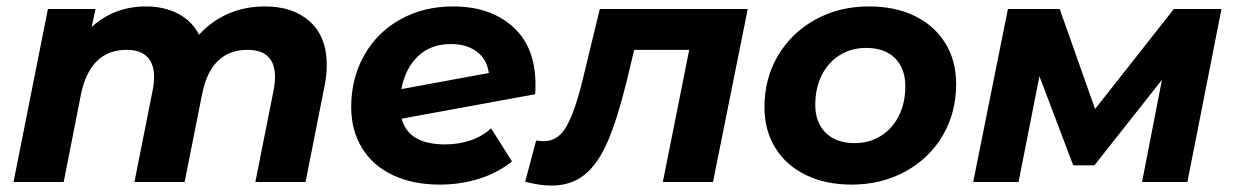

<svg xmlns="http://www.w3.org/2000/svg" viewBox="-20 -566 3840 597"><path d="M996 -364Q996 -332 989 -298L930 0H774L831 -287Q835 -307 835 -328Q835 -369 813.5 -390Q792 -411 750 -411Q637 -411 609 -276L554 0H398L455 -287Q459 -307 459 -327Q459 -368 437.5 -389.5Q416 -411 374 -411Q261 -411 232 -274L178 0H22L129 -538H277L265 -482Q335 -546 434 -546Q490 -546 533.5 -523.5Q577 -501 599 -458Q638 -501 690 -523.5Q742 -546 804 -546Q892 -546 944 -498.5Q996 -451 996 -364Z M1645 -303Q1645 -283 1644 -273L1229 -197Q1250 -117 1364 -117Q1406 -117 1443 -129.5Q1480 -142 1507 -167L1572 -64Q1527 -28 1469 -10Q1411 8 1347 8Q1264 8 1201.5 -21.5Q1139 -51 1105.5 -106Q1072 -161 1072 -233Q1072 -322 1112 -393.5Q1152 -465 1224.5 -505.5Q1297 -546 1389 -546Q1504 -546 1574.5 -483Q1645 -420 1645 -303ZM1228 -289 1500 -339Q1494 -382 1462.5 -405.5Q1431 -429 1382 -429Q1319 -429 1279.5 -391Q1240 -353 1228 -289Z M2305 -538 2197 0H2041L2123 -411H1952L1929 -315Q1900 -197 1870 -127Q1840 -57 1798 -23Q1756 11 1695 11Q1658 11 1613 -1L1647 -129Q1665 -127 1671 -127Q1716 -127 1742.5 -175Q1769 -223 1793 -323L1845 -538Z M2357 -233Q2357 -322 2399 -393Q2441 -464 2515 -505Q2589 -546 2682 -546Q2764 -546 2825 -516Q2886 -486 2919.5 -431.5Q2953 -377 2953 -305Q2953 -216 2911.5 -145Q2870 -74 2795.5 -33Q2721 8 2628 8Q2547 8 2485.5 -22Q2424 -52 2390.5 -106.5Q2357 -161 2357 -233ZM2795 -298Q2795 -353 2763 -385Q2731 -417 2673 -417Q2627 -417 2591 -394.5Q2555 -372 2535 -332Q2515 -292 2515 -240Q2515 -185 2547.5 -153Q2580 -121 2638 -121Q2683 -121 2719 -143.5Q2755 -166 2775 -206Q2795 -246 2795 -298Z M3778 -538 3672 0H3531L3593 -318L3383 -52H3317L3212 -329L3147 0H3006L3114 -538H3275L3385 -227L3630 -538Z"/></svg>

Font: Montserrat Alternates
Style: Bold Italic
Weight: 700
Italic angle: -11.3°
Designer: Julieta Ulanovsky
Foundry: Julieta Ulanovsky
Version: Version 7.200